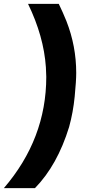

<svg xmlns="http://www.w3.org/2000/svg" viewBox="-65 -860 450 1000"><path d="M117 120H-45Q176 -137 176 -460L174 -510Q163 -671 81 -840H241Q262 -797 281 -750Q332 -620 332 -480Q332 -439 324 -357Q316 -275 295 -199Q234 0 117 120Z"/></svg>

Font: Tanohe Sans
Style: Bold Italic
Weight: 700
Designer: Village Type and Design LLC & Cristiano Sobral
Foundry: Cooper Hewitt Smithsonian Design Museum
Version: Version 1.00;September 29, 2021;FontCreator 13.0.0.2655 64-b